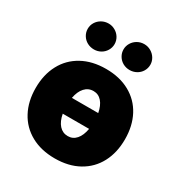

<svg xmlns="http://www.w3.org/2000/svg" viewBox="-177 -880 960 1017"><g transform="rotate(30 302.5 -371.0)"><path d="M29.3 -263.7Q29.3 -345.2 62.3 -407Q95.2 -468.8 157 -502.9Q218.8 -537.1 302.7 -537.1Q386.7 -537.1 448.2 -502.9Q509.8 -468.8 542.5 -407Q575.2 -345.2 575.2 -263.7Q575.2 -182.1 542.5 -120.4Q509.8 -58.6 448.2 -24.4Q386.7 9.8 302.7 9.8Q218.8 9.8 157 -24.4Q95.2 -58.6 62.3 -120.4Q29.3 -182.1 29.3 -263.7ZM382.8 -216.8H221.7Q229.5 -174.3 250.7 -150.6Q272 -127 303.7 -127Q334.5 -127 355 -150.6Q375.5 -174.3 382.8 -216.8ZM382.8 -313.5Q375 -355.5 354.5 -378.9Q334 -402.3 303.7 -402.3Q272 -402.3 250.7 -378.9Q229.5 -355.5 221.7 -313.5ZM111.3 -672.9Q111.3 -694.3 122.3 -712.4Q133.3 -730.5 152.3 -741.2Q171.4 -752 194.3 -752Q215.8 -752 234.6 -741.2Q253.4 -730.5 264.4 -712.2Q275.4 -693.8 275.4 -672.9Q275.4 -651.4 264.4 -633.1Q253.4 -614.7 234.6 -604.2Q215.8 -593.8 194.3 -593.8Q171.4 -593.8 152.3 -604.2Q133.3 -614.7 122.3 -633.1Q111.3 -651.4 111.3 -672.9ZM330.1 -672.9Q330.1 -693.8 341.1 -712.2Q352.1 -730.5 370.8 -741.2Q389.6 -752 412.1 -752Q434.1 -752 452.9 -741.2Q471.7 -730.5 482.9 -712.2Q494.1 -693.8 494.1 -672.9Q494.1 -651.4 483.2 -633.1Q472.2 -614.7 453.1 -604.2Q434.1 -593.8 412.1 -593.8Q389.6 -593.8 370.8 -604.2Q352.1 -614.7 341.1 -633.1Q330.1 -651.4 330.1 -672.9Z"/></g></svg>

Font: Pretendard GOV Black
Style: Regular
Weight: 900
Designer: Base glyphs from Inter by Rasmus Andersson; Hangeul glyphs from Noto Sans CJK(Source Han Sans) by Jang Soo-young and Kan
Foundry: Kil Hyung-jin
Version: Version 1.309